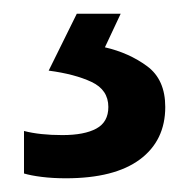

<svg xmlns="http://www.w3.org/2000/svg" viewBox="-20 -20 276 280"><path d="M221 136Q221 185 184 212.5Q147 240 76 240Q57 240 41 238Q25 236 15 233V171Q38 177 71 177Q103 177 120.5 167.5Q138 158 138 136Q138 111 113.5 99.5Q89 88 51 83L92 0H156L133 49Q168 57 194.5 76.5Q221 96 221 136Z"/></svg>

Font: Noto Sans Thai Looped Medium
Style: Regular
Weight: 500
Designer: Sasikarn Vongin, Ben Mitchell
Foundry: The Fontpad Ltd
Version: Version 1.001; ttfautohint (v1.8.4.7-5d5b)